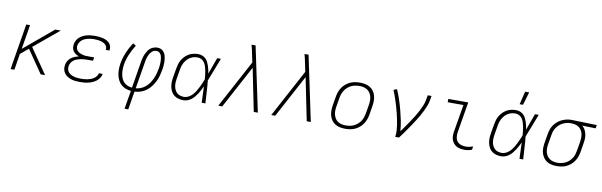

<svg xmlns="http://www.w3.org/2000/svg" viewBox="-57 -1338 6720 2142"><g transform="rotate(10 3303.5 -266.5)"><path d="M399 0 221 -259 131 -184 101 0H58L144 -520H187L141 -243L472 -520H535L252 -285L449 0Z M845 8Q819 8 793.5 5.5Q768 3 745 -4.5Q722 -12 701.5 -25Q681 -38 667 -57Q653 -76 648 -100.5Q643 -125 648 -151Q652 -174 664 -195.5Q676 -217 695.5 -232.5Q715 -248 737.5 -257Q760 -266 783 -272Q763 -279 746.5 -290Q730 -301 718.5 -317Q707 -333 704 -354Q701 -375 704 -396Q708 -419 719.5 -440Q731 -461 749 -476.5Q767 -492 789 -502.5Q811 -513 833 -518.5Q855 -524 878 -526Q901 -528 923 -528Q945 -528 967.5 -526Q990 -524 1011 -519Q1032 -514 1051.5 -504.5Q1071 -495 1085.5 -480Q1100 -465 1106.5 -444Q1113 -423 1109 -400L1108 -395H1066L1067 -398Q1070 -416 1063.5 -431Q1057 -446 1045 -456.5Q1033 -467 1018 -473.5Q1003 -480 986.5 -483.5Q970 -487 953.5 -488.5Q937 -490 920 -490Q903 -490 885 -488.5Q867 -487 849.5 -482.5Q832 -478 815 -471Q798 -464 783.5 -452Q769 -440 759 -424Q749 -408 746 -390Q743 -372 747.5 -355.5Q752 -339 763.5 -327Q775 -315 790.5 -308Q806 -301 822.5 -296.5Q839 -292 856.5 -291Q874 -290 892 -290H954L947 -251H885Q866 -251 846.5 -249.5Q827 -248 807 -244Q787 -240 768 -233Q749 -226 732 -214Q715 -202 704 -183.5Q693 -165 690 -146Q687 -126 691 -107.5Q695 -89 707.5 -75Q720 -61 736.5 -52.5Q753 -44 771 -39Q789 -34 809 -32Q829 -30 848 -30Q867 -30 885 -31.5Q903 -33 921.5 -36.5Q940 -40 958 -46.5Q976 -53 992.5 -64Q1009 -75 1021 -91Q1033 -107 1037 -125H1079Q1076 -102 1062 -80Q1048 -58 1028 -42.5Q1008 -27 985 -17Q962 -7 938.5 -1.5Q915 4 891.5 6Q868 8 845 8Z M1387 215 1422 7Q1389 4 1360 -7.5Q1331 -19 1309 -39.5Q1287 -60 1273.5 -87.5Q1260 -115 1254 -146Q1248 -177 1248.5 -209.5Q1249 -242 1254 -275Q1265 -338 1291 -400.5Q1317 -463 1355 -520L1389 -499Q1355 -446 1330 -387.5Q1305 -329 1295 -269Q1291 -242 1290.5 -215Q1290 -188 1294 -162.5Q1298 -137 1308 -113Q1318 -89 1335.5 -71Q1353 -53 1377 -43Q1401 -33 1428 -31L1479 -343Q1483 -363 1488.5 -383.5Q1494 -404 1502.5 -423Q1511 -442 1523 -460.5Q1535 -479 1551.5 -492.5Q1568 -506 1589 -513Q1610 -520 1630 -520Q1649 -520 1666 -514Q1683 -508 1695 -496Q1707 -484 1715 -468.5Q1723 -453 1727 -435.5Q1731 -418 1732.5 -400Q1734 -382 1734 -363.5Q1734 -345 1732 -326.5Q1730 -308 1727 -289Q1721 -255 1712 -221Q1703 -187 1687.5 -154.5Q1672 -122 1649.5 -92Q1627 -62 1597.5 -39.5Q1568 -17 1533.5 -5.5Q1499 6 1463 8L1429 215ZM1470 -31Q1499 -33 1528 -45Q1557 -57 1581 -78Q1605 -99 1623 -125.5Q1641 -152 1653 -180Q1665 -208 1673 -237.5Q1681 -267 1686 -296Q1688 -310 1689.5 -324.5Q1691 -339 1691.5 -353Q1692 -367 1691.5 -381Q1691 -395 1689 -409Q1687 -423 1683 -436Q1679 -449 1671 -459.5Q1663 -470 1651 -476Q1639 -482 1625 -482Q1609 -482 1594 -474.5Q1579 -467 1568 -454.5Q1557 -442 1549 -427.5Q1541 -413 1535.5 -398Q1530 -383 1526.5 -367.5Q1523 -352 1521 -337Z M2016 8Q1987 8 1960.5 1Q1934 -6 1912.5 -22Q1891 -38 1878 -62Q1865 -86 1859 -112.5Q1853 -139 1854 -168Q1855 -197 1860 -226L1877 -326Q1881 -351 1888.5 -377Q1896 -403 1910 -426.5Q1924 -450 1944.5 -470.5Q1965 -491 1989 -504Q2013 -517 2039.5 -522.5Q2066 -528 2091 -528Q2115 -528 2136.5 -520Q2158 -512 2174.5 -497Q2191 -482 2201 -462.5Q2211 -443 2218.5 -421.5Q2226 -400 2231 -378Q2236 -356 2239 -333Q2256 -380 2273 -426.5Q2290 -473 2307 -520H2349Q2323 -454 2298.5 -388Q2274 -322 2247 -257Q2254 -193 2257 -128.5Q2260 -64 2265 0H2223Q2221 -46 2219.5 -92Q2218 -138 2216 -184Q2206 -162 2194.5 -140.5Q2183 -119 2170 -98.5Q2157 -78 2141 -58.5Q2125 -39 2105.5 -24Q2086 -9 2062.5 -0.5Q2039 8 2016 8ZM2017 -30Q2042 -30 2066.5 -43Q2091 -56 2110 -76Q2129 -96 2143 -119Q2157 -142 2169 -165.5Q2181 -189 2191.5 -213.5Q2202 -238 2212 -263Q2210 -287 2207.5 -311Q2205 -335 2200.5 -358Q2196 -381 2189 -404Q2182 -427 2170 -446Q2158 -465 2137 -477.5Q2116 -490 2092 -490Q2070 -490 2048.5 -485Q2027 -480 2007 -468Q1987 -456 1972 -439Q1957 -422 1946 -402.5Q1935 -383 1928.5 -362Q1922 -341 1919 -319L1902 -219Q1898 -197 1897 -174.5Q1896 -152 1899.5 -130.5Q1903 -109 1912 -90Q1921 -71 1936.5 -57Q1952 -43 1973 -36.5Q1994 -30 2017 -30Z M2813 0 2715 -483 2456 0H2411L2701 -540L2681 -637Q2676 -662 2670.5 -686.5Q2665 -711 2658 -735H2704L2859 0Z M3413 0 3315 -483 3056 0H3011L3301 -540L3281 -637Q3276 -662 3270.5 -686.5Q3265 -711 3258 -735H3304L3459 0Z M3849 8Q3818 8 3789 2Q3760 -4 3736 -18.5Q3712 -33 3695.5 -56Q3679 -79 3671 -107Q3663 -135 3663 -165Q3663 -195 3668 -226L3685 -326Q3689 -353 3698.5 -380Q3708 -407 3724.5 -431.5Q3741 -456 3764.5 -475.5Q3788 -495 3814.5 -507Q3841 -519 3869 -523.5Q3897 -528 3924 -528Q3955 -528 3984 -522Q4013 -516 4037 -501.5Q4061 -487 4078 -464Q4095 -441 4102.5 -413Q4110 -385 4110.5 -355Q4111 -325 4105 -294L4089 -194Q4084 -167 4074.5 -140Q4065 -113 4048.5 -88.5Q4032 -64 4009 -44.5Q3986 -25 3959.5 -13Q3933 -1 3904.5 3.5Q3876 8 3849 8ZM3850 -30Q3872 -30 3895.5 -34Q3919 -38 3940.5 -48.5Q3962 -59 3981.5 -75.5Q4001 -92 4014.5 -112.5Q4028 -133 4035.5 -155.5Q4043 -178 4047 -201L4064 -301Q4068 -325 4068 -349Q4068 -373 4062.5 -395Q4057 -417 4044.5 -436Q4032 -455 4013 -467.5Q3994 -480 3971.5 -485Q3949 -490 3924 -490Q3902 -490 3878.5 -486Q3855 -482 3833 -471.5Q3811 -461 3792 -444.5Q3773 -428 3759.5 -407.5Q3746 -387 3738 -364.5Q3730 -342 3727 -319L3710 -219Q3706 -195 3705.5 -171Q3705 -147 3711 -125Q3717 -103 3729 -84Q3741 -65 3760 -52.5Q3779 -40 3802 -35Q3825 -30 3850 -30Z M4415 0Q4421 -35 4419 -68.5Q4417 -102 4412 -135Q4407 -168 4400 -200.5Q4393 -233 4385.5 -265Q4378 -297 4368.5 -328.5Q4359 -360 4349.5 -391Q4340 -422 4329 -452.5Q4318 -483 4305 -513L4343 -528Q4366 -475 4384.5 -419Q4403 -363 4418 -306Q4433 -249 4445 -190.5Q4457 -132 4461 -72Q4484 -103 4506 -134.5Q4528 -166 4549.5 -198Q4571 -230 4591.5 -262.5Q4612 -295 4629.5 -328.5Q4647 -362 4662 -397Q4677 -432 4683 -468L4692 -520H4735L4726 -468Q4721 -436 4708.5 -405Q4696 -374 4681.5 -343.5Q4667 -313 4650 -283.5Q4633 -254 4614.5 -225Q4596 -196 4577 -167.5Q4558 -139 4538.5 -111Q4519 -83 4499 -55Q4479 -27 4458 0Z M5202 8Q5178 8 5155 4Q5132 0 5111.5 -11Q5091 -22 5076.5 -39.5Q5062 -57 5054.5 -79Q5047 -101 5047 -125Q5047 -149 5051 -173L5103 -482H4925V-520H5151L5092 -167Q5088 -139 5092.5 -112Q5097 -85 5113 -66Q5129 -47 5155.5 -38.5Q5182 -30 5209 -30Q5230 -30 5250.5 -34.5Q5271 -39 5290 -46L5284 -8Q5265 0 5244 4Q5223 8 5202 8Z M5616 8Q5587 8 5560.5 1Q5534 -6 5512.5 -22Q5491 -38 5478 -62Q5465 -86 5459 -112.5Q5453 -139 5454 -168Q5455 -197 5460 -226L5477 -326Q5481 -351 5488.5 -377Q5496 -403 5510 -426.5Q5524 -450 5544.5 -470.5Q5565 -491 5589 -504Q5613 -517 5639.5 -522.5Q5666 -528 5691 -528Q5715 -528 5736.5 -520Q5758 -512 5774.5 -497Q5791 -482 5801 -462.5Q5811 -443 5818.5 -421.5Q5826 -400 5831 -378Q5836 -356 5839 -333Q5856 -380 5873 -426.5Q5890 -473 5907 -520H5949Q5923 -454 5898.5 -388Q5874 -322 5847 -257Q5854 -193 5857 -128.5Q5860 -64 5865 0H5823Q5821 -46 5819.5 -92Q5818 -138 5816 -184Q5806 -162 5794.5 -140.5Q5783 -119 5770 -98.5Q5757 -78 5741 -58.5Q5725 -39 5705.5 -24Q5686 -9 5662.5 -0.5Q5639 8 5616 8ZM5617 -30Q5642 -30 5666.5 -43Q5691 -56 5710 -76Q5729 -96 5743 -119Q5757 -142 5769 -165.5Q5781 -189 5791.5 -213.5Q5802 -238 5812 -263Q5810 -287 5807.5 -311Q5805 -335 5800.5 -358Q5796 -381 5789 -404Q5782 -427 5770 -446Q5758 -465 5737 -477.5Q5716 -490 5692 -490Q5670 -490 5648.5 -485Q5627 -480 5607 -468Q5587 -456 5572 -439Q5557 -422 5546 -402.5Q5535 -383 5528.5 -362Q5522 -341 5519 -319L5502 -219Q5498 -197 5497 -174.5Q5496 -152 5499.5 -130.5Q5503 -109 5512 -90Q5521 -71 5536.5 -57Q5552 -43 5573 -36.5Q5594 -30 5617 -30ZM5719 -600 5755 -748H5801L5757 -600Z M6245 8Q6215 8 6186 2Q6157 -4 6133.5 -19Q6110 -34 6094 -57Q6078 -80 6070 -107.5Q6062 -135 6062.5 -165Q6063 -195 6068 -226L6085 -326Q6089 -352 6098 -378.5Q6107 -405 6123 -428.5Q6139 -452 6161 -471Q6183 -490 6208.5 -502.5Q6234 -515 6261 -521.5Q6288 -528 6314 -528H6331L6607 -520L6601 -482L6448 -486Q6468 -470 6480 -448Q6492 -426 6498 -400.5Q6504 -375 6503 -348Q6502 -321 6497 -294L6481 -194Q6476 -167 6467 -140Q6458 -113 6441.5 -89Q6425 -65 6403 -45.5Q6381 -26 6354.5 -13.5Q6328 -1 6300 3.5Q6272 8 6245 8ZM6246 -30Q6268 -30 6291 -34.5Q6314 -39 6336 -49.5Q6358 -60 6376 -76.5Q6394 -93 6407.5 -113Q6421 -133 6428 -155.5Q6435 -178 6439 -201L6456 -301Q6459 -323 6460 -345.5Q6461 -368 6457 -389Q6453 -410 6443 -428.5Q6433 -447 6417 -460.5Q6401 -474 6381 -481Q6361 -488 6338 -489L6325 -490H6313Q6291 -490 6269 -484Q6247 -478 6226 -467.5Q6205 -457 6187.5 -440.5Q6170 -424 6157 -404.5Q6144 -385 6137 -363Q6130 -341 6127 -319L6110 -219Q6106 -195 6105.5 -171.5Q6105 -148 6110.5 -126Q6116 -104 6128 -85Q6140 -66 6158.5 -53.5Q6177 -41 6199.5 -35.5Q6222 -30 6246 -30Z"/></g></svg>

Font: Iosevka XLt Ex Obl
Style: Regular
Weight: 200
Width: 7
Italic angle: -9°
Monospace: yes
Designer: Belleve Invis
Foundry: Belleve Invis
Version: Version 32.5.0; ttfautohint (v1.8.4)